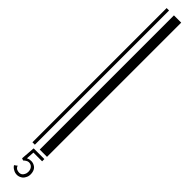

<svg xmlns="http://www.w3.org/2000/svg" viewBox="-286 -592 655 655"><g transform="rotate(45 41.0 -265.0)"><path d="M0 0V-647.5H11.7V0ZM35.2 0V-647.5H70.3V0ZM41 116.2Q31.2 116.2 23.4 111.3Q15.6 107.4 10.7 99.6L21.5 91.8V92.8Q21.5 94.7 22.5 95.7Q22.5 96.7 24.4 98.6Q27.3 102.5 31.2 103.5Q36.1 105.5 42 105.5Q46.9 105.5 51.8 102.5Q55.7 99.6 58.6 93.8Q61.5 88.9 61.5 81.1Q61.5 70.3 55.7 63.5Q49.8 56.6 40 56.6Q35.2 56.6 30.3 59.6Q25.4 62.5 21.5 66.4L13.7 63.5L17.6 11.7H69.3V22.5H27.3L25.4 51.8Q33.2 47.9 42 47.9Q50.8 47.9 57.6 51.8Q65.4 55.7 69.3 63.5Q73.2 71.3 73.2 82Q73.2 91.8 68.4 99.6Q64.5 107.4 57.6 111.3Q49.8 116.2 41 116.2Z"/></g></svg>

Font: Libre Barcode EAN13 Text
Style: Regular
Weight: 400
Version: Version 1.008; ttfautohint (v1.8.3)